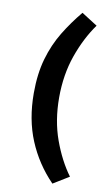

<svg xmlns="http://www.w3.org/2000/svg" viewBox="-99 -774 568 1006"><g transform="rotate(10 184.5 -271.5)"><path d="M255.4 182.6Q169.9 94.7 123.5 -16.8Q77.1 -128.4 77.1 -268.1Q77.1 -371.1 100.3 -451.4Q123.5 -531.7 164.1 -598.4Q204.6 -665 255.4 -726.1L339.8 -672.4Q284.2 -595.2 248 -492.7Q211.9 -390.1 211.9 -268.1Q211.9 -146 248.5 -44.7Q285.2 56.6 339.8 130.9Z"/></g></svg>

Font: ADLaM Display
Style: Regular
Weight: 400
Designer: Mark Jamra, Neil Patel, Concept: Andrew Footit
Foundry: Microsoft
Version: Version 2.000; ttfautohint (v1.8.4.7-5d5b);gftools[0.9.28]